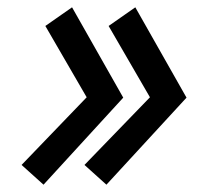

<svg xmlns="http://www.w3.org/2000/svg" viewBox="-20 -518 547 525"><path d="M217 -252 104 -447 177 -498 317 -251 99 -13 39 -67ZM390 -252 277 -447 350 -498 490 -251 271 -13 211 -67Z"/></svg>

Font: Jost* Medium
Style: Italic
Weight: 500
Italic angle: -10°
Version: Version 3.7